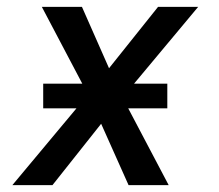

<svg xmlns="http://www.w3.org/2000/svg" viewBox="-20 -540 640 560"><path d="M16 0 203 -224H106V-296H220L102 -520H219L298 -341L441 -520H558L371 -296H468V-224H354L472 0H355L275 -179L133 0Z"/></svg>

Font: Iosevka Medium Extended
Style: Italic
Weight: 500
Width: 7
Italic angle: -9°
Monospace: yes
Designer: Belleve Invis
Foundry: Belleve Invis
Version: Version 32.5.0; ttfautohint (v1.8.4)